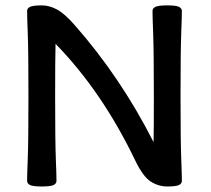

<svg xmlns="http://www.w3.org/2000/svg" viewBox="-20 -674 770 702"><path d="M591.3 7.8Q559.1 7.8 531 -10.3Q502.9 -28.3 474.6 -86.9Q353 -339.8 183.1 -513.7Q181.6 -459.5 181.6 -323.2Q181.6 -156.2 184.1 -94.7Q186.5 -33.2 186.5 -12.7Q186.5 -2.9 176 2.4Q165.5 7.8 132.8 7.8Q100.6 7.8 89.8 2.4Q79.1 -2.9 79.1 -12.7Q79.1 -33.2 81.5 -94.7Q84 -156.2 84 -323.2Q84 -490.2 81.5 -551.8Q79.1 -613.3 79.1 -633.8Q79.1 -643.6 89.8 -648.9Q100.6 -654.3 132.8 -654.3Q160.6 -654.3 188.2 -639.4Q215.8 -624.5 251.5 -584Q420.9 -392.1 541.5 -154.3Q542.5 -195.3 542.5 -323.2Q542.5 -490.2 540 -551.8Q537.6 -613.3 537.6 -633.8Q537.6 -643.6 548.3 -648.9Q559.1 -654.3 591.3 -654.3Q624 -654.3 634.5 -648.9Q645 -643.6 645 -633.8Q645 -613.3 642.6 -551.8Q640.1 -490.2 640.1 -323.2Q640.1 -156.2 642.6 -94.7Q645 -33.2 645 -12.7Q645 -2.9 634.5 2.4Q624 7.8 591.3 7.8Z"/></svg>

Font: Bainsley
Style: Regular
Weight: 400
Designer: Paul James MIller
Foundry: High-Logic / Made with FontCreator
Version: Version 1.411;March 28, 2021;FontCreator 13.0.0.2683 64-bit